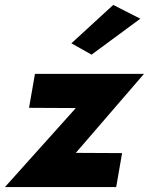

<svg xmlns="http://www.w3.org/2000/svg" viewBox="-36 -760 605 780"><path d="M272 -321 -16 0H436L460 -138L272 -139L549 -460H106L82 -322ZM534 -684 424 -740 254 -584 336 -538Z"/></svg>

Font: Jost* 700 Bold Italic
Style: Bold Italic
Weight: 700
Italic angle: -10°
Version: Version 3.200; ttfautohint (v0.97) -l 8 -r 50 -G 200 -x 14 -